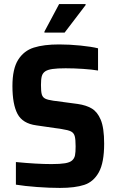

<svg xmlns="http://www.w3.org/2000/svg" viewBox="-20 -914 573 942"><path d="M58 -8V-119Q160 -109 233 -109Q275 -109 299 -113Q323 -117 334 -127Q345 -137 348 -152Q351 -167 351 -196Q351 -231 346.5 -246.5Q342 -262 328.5 -269Q315 -276 282 -281L158 -299Q91 -308 66 -355Q41 -402 41 -492Q41 -576 69 -620.5Q97 -665 146 -680.5Q195 -696 270 -696Q321 -696 375 -690.5Q429 -685 461 -677V-568Q432 -573 387.5 -576Q343 -579 302 -579Q261 -579 237.5 -575.5Q214 -572 202 -564Q189 -555 185 -540Q181 -525 181 -497Q181 -465 185 -451Q189 -437 201 -430.5Q213 -424 241 -420L361 -404Q403 -398 430.5 -381.5Q458 -365 474 -327Q491 -287 491 -209Q491 -116 465 -69Q439 -22 393.5 -7Q348 8 274 8Q222 8 161.5 3.5Q101 -1 58 -8ZM198 -754V-759L270 -894H400V-889L297 -754Z"/></svg>

Font: Saira Semi Condensed SemiBold
Style: Regular
Weight: 600
Width: 4
Designer: Hector Gatti with collaboration of the Omnibus-Type team
Foundry: Omnibus-Type
Version: Version 1.001; ttfautohint (v1.8)